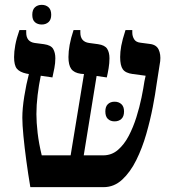

<svg xmlns="http://www.w3.org/2000/svg" viewBox="-20 -771 713 791"><path d="M105 0Q96 -53 88.5 -108.5Q81 -164 76.5 -211Q72 -258 72 -286Q72 -324 80 -374Q88 -424 99 -466L88 -468Q61 -474 49.5 -488Q38 -502 38 -536Q38 -558 43 -585.5Q48 -613 60 -647H88V-637Q88 -599 123 -594L161 -589Q190 -585 199 -569.5Q208 -554 208 -531Q208 -511 204 -490.5Q200 -470 196 -452L148 -459Q140 -421 135 -379.5Q130 -338 130 -301Q130 -267 135 -223.5Q140 -180 152 -131H271L326 -466L313 -467Q285 -471 273.5 -487Q262 -503 262 -536Q262 -559 267 -586.5Q272 -614 283 -647H311V-637Q311 -599 347 -594L384 -589Q412 -585 421.5 -570Q431 -555 431 -531Q431 -511 427.5 -490Q424 -469 420 -452L378 -458L325 -131H405Q440 -131 466 -153.5Q492 -176 510.5 -211.5Q529 -247 542 -288.5Q555 -330 563 -369Q571 -408 575 -436L580 -459L527 -466Q497 -470 486 -485.5Q475 -501 475 -536Q475 -557 479.5 -582Q484 -607 497 -647H525V-637Q525 -622 532.5 -609.5Q540 -597 559 -595L597 -590Q624 -587 633.5 -567Q643 -547 640 -519L625 -423Q620 -385 609.5 -330.5Q599 -276 582.5 -218.5Q566 -161 541.5 -111.5Q517 -62 483.5 -31Q450 0 407 0ZM414 -312Q414 -332 424.5 -342Q435 -352 452 -352Q469 -352 480 -342Q491 -332 491 -312Q491 -291 480 -281Q469 -271 452 -271Q435 -271 424.5 -281Q414 -291 414 -312ZM152 -670Q135 -670 124 -679.5Q113 -689 113 -710Q113 -731 124 -741Q135 -751 152 -751Q169 -751 180 -741Q191 -731 191 -710Q191 -690 180 -680Q169 -670 152 -670Z"/></svg>

Font: Noto Serif Hebrew SemiCondensed SemiBold
Style: Regular
Weight: 600
Width: 4
Designer: Monotype Design Team
Foundry: Monotype Imaging Inc.
Version: Version 2.004; ttfautohint (v1.8.4.7-5d5b)